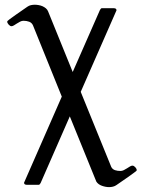

<svg xmlns="http://www.w3.org/2000/svg" viewBox="-20 -474 595 807"><path d="M118.7 -367.2Q113.8 -378.4 102.8 -382.6Q91.8 -386.7 78.6 -386.7Q71.8 -386.7 64.7 -383.1Q57.6 -379.4 51 -375.2Q44.4 -371.1 38.6 -367.4Q32.7 -363.8 28.3 -363.8Q22.5 -363.8 16.4 -370.6Q10.3 -377.4 10.3 -383.3Q10.3 -384.3 11.7 -386Q13.2 -387.7 21.2 -393.8Q29.3 -399.9 46.4 -411.9Q63.5 -423.8 95.2 -445.8Q102.1 -450.7 110.1 -452.4Q118.2 -454.1 126.5 -454.1Q133.8 -454.1 142.3 -452.6Q150.9 -451.2 158.7 -447.8Q166.5 -444.3 172.9 -439Q179.2 -433.6 182.1 -426.3L285.6 -171.4L399.9 -431.6Q400.9 -432.6 402.8 -436Q404.8 -439.5 407.7 -439.5H458Q469.7 -439.5 469.7 -430.7L319.3 -87.9L447.8 228Q453.1 237.8 463.4 241.2Q473.6 244.6 486.3 244.6Q493.2 244.6 500.2 241.2Q507.3 237.8 513.9 233.4Q520.5 229 526.4 225.6Q532.2 222.2 536.6 222.2Q542.5 222.2 548.6 228.8Q554.7 235.4 554.7 241.7Q554.7 242.7 553.2 244.1Q551.8 245.6 543.7 251.7Q535.6 257.8 518.3 270Q501 282.2 469.7 303.7Q462.9 308.6 454.8 310.5Q446.8 312.5 438.5 312.5Q424.3 312.5 408.4 306.9Q392.6 301.3 384.8 289.1L273.4 15.1L150.9 294.9Q149.9 295.9 147.9 299.3Q146 302.7 143.1 302.7H92.8Q81.1 302.7 81.1 293.9L239.7 -67.9L118.7 -367.2Z"/></svg>

Font: Cardo
Style: Bold
Weight: 700
Designer: David J. Perry
Foundry: David J. Perry
Version: Version 1.0011